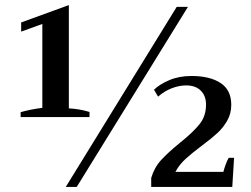

<svg xmlns="http://www.w3.org/2000/svg" viewBox="-20 -733 985 753"><path d="M61 -293Q98 -304 146 -310V-639L63 -609V-645L250 -713V-308Q291 -306 331 -294V-274H61ZM673 -706H717L281 0H238ZM573 -35Q585 -76 612 -105.5Q639 -135 687 -174Q738 -215 763 -246.5Q788 -278 788 -323Q788 -357 767.5 -377.5Q747 -398 710 -398Q683 -398 654 -387Q625 -376 600 -354L584 -381Q605 -402 643.5 -418.5Q682 -435 731 -435Q803 -435 845 -407.5Q887 -380 887 -322Q887 -288 871.5 -260.5Q856 -233 833.5 -212Q811 -191 772 -162Q732 -132 707.5 -109.5Q683 -87 668 -59H856Q859 -71 865 -87.5Q871 -104 877 -114H898L891 0H573Z"/></svg>

Font: Trirong Medium
Style: Regular
Weight: 500
Designer: Katatrad Team
Foundry: CadsonDemak
Version: Version 1.001